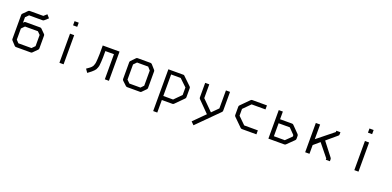

<svg xmlns="http://www.w3.org/2000/svg" viewBox="2 -1584 5397 2643"><g transform="rotate(20 2700.0 -262.5)"><path d="M117 -148 154 -108H346L390 -152V-316L350 -356H161L117 -311V-230ZM65 -116Q57 -124 57 -136V-230V-324V-488Q57 -502 66 -509L128 -571Q137 -580 149 -580H348L393 -620L433 -575L379 -527Q370 -520 359 -520H161L117 -476V-396L128 -407Q135 -416 149 -416H362Q374 -416 383 -407L441 -349Q450 -342 450 -328V-140Q450 -128 441 -119L379 -57Q372 -48 358 -48H141Q127.5 -48 119 -58Z M777 -659H838V-598H777ZM777 -476H838V-49H777Z M1502 -49H1442V-417H1316Q1316 -360 1316 -328Q1316 -296 1313 -260.5Q1310 -225 1308.5 -208.5Q1307 -192 1298.8 -170Q1290.5 -148 1285.2 -139.5Q1280 -131 1263.8 -114.2Q1247.5 -97.5 1236 -88.8Q1224.5 -80 1198.5 -60Q1189 -53 1184 -49L1149 -99Q1157.5 -105 1172.5 -115.5Q1189.5 -127.5 1197 -133Q1204.5 -138.5 1215.8 -150Q1227 -161.5 1231 -169.8Q1235 -178 1241.2 -195.8Q1247.5 -213.5 1249 -231.5Q1250.5 -249.5 1253 -280.5Q1255.5 -311.5 1255.8 -346.2Q1256 -381 1256 -432V-477H1502Z M1737 -374V-152L1780 -110H1942L1982 -152V-374L1943 -418H1780ZM1687 -407 1748 -470Q1755 -477 1768 -477H1956Q1968 -477 1978 -467L2034 -404Q2042 -396 2042 -385V-140Q2042 -128 2033 -119L1975 -60Q1969 -53 1957.5 -53H1954H1768Q1757.5 -53 1748 -60L1686 -118Q1677 -126 1677 -140V-387Q1677 -397 1687 -407Z M2217 -478H2437Q2446 -478 2450 -474L2573 -356Q2582 -347 2582 -335V-201Q2582 -189 2573 -180L2453 -59Q2444 -50 2433 -50H2277V134H2217ZM2277 -424V-109H2420L2523 -213V-323L2417 -424Z M2927 -78 2766 -241Q2757 -250 2757 -262V-476H2817V-274L2970 -121L3061 -212V-476H3121V-200Q3121 -188 3112 -179L2805 128L2763 86Z M3662 -475V-416H3459L3356 -312V-213L3462 -109H3662V-51H3450Q3437 -51 3429 -59L3306 -180Q3297 -189 3297 -201V-324Q3297 -336 3306 -345L3426 -466Q3435 -475 3446 -475Z M3837 -52V-470H3897V-358H4073Q4085 -358 4094 -349L4193 -248Q4202 -236 4202 -227V-181Q4202 -169 4193 -160L4090 -59Q4080.5 -52 4069 -52ZM3897 -109H4057L4143 -193V-215L4061 -299H3897Z M4440 -177V-49H4377V-478H4440V-263L4679 -455V-474H4739V-443Q4739 -429.5 4730 -422L4580 -295L4730 -101Q4739 -88.5 4739 -80V-49H4679V-68L4529 -253Z M5097 -659H5158V-598H5097ZM5097 -476H5158V-49H5097Z"/></g></svg>

Font: IBM 3270
Style: Regular
Weight: 400
Monospace: yes
Version: Version 2.3.1